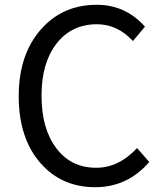

<svg xmlns="http://www.w3.org/2000/svg" viewBox="-20 -767 678 800"><path d="M149 -87Q58 -191 58 -366Q58 -540 151 -645Q241 -747 383 -747Q503 -747 584 -656L534 -596Q469 -666 384 -666Q279 -666 216 -586Q153 -505 153 -369Q153 -230 215 -149Q276 -68 381 -68Q475 -68 551 -150L602 -92Q511 13 377 13Q237 13 149 -87Z"/></svg>

Font: Noto Sans Tobesmart edit
Style: Regular
Weight: 400
Designer: Ryoko NISHIZUKA  (kana & ideographs); Paul D. Hunt (Latin, Greek & Cyrillic); Wenlong ZHANG  (bopomofo); Sandoll Communi
Foundry: Adobe Systems Incorporated
Version: Version 1.005 Oct 7, 2021